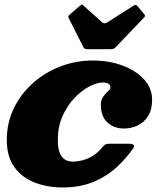

<svg xmlns="http://www.w3.org/2000/svg" viewBox="-20 -807 731 847"><path d="M348 -598.5Q350.5 -593.5 355 -591.8Q359.5 -590 369 -590H461.5Q472.5 -590 478.5 -591.2Q484.5 -592.5 490 -598.5L613.5 -727.5Q619.5 -734 620 -736.5Q620.5 -739 616 -744.5L587 -779.5Q583 -784 580 -785.2Q577 -786.5 570 -782.5L454.5 -709Q446.5 -704 440.8 -704.2Q435 -704.5 429.5 -709.5L348.5 -782Q343.5 -786.5 341.2 -786.8Q339 -787 332.5 -781.5L289.5 -744.5Q284.5 -740.5 282.2 -737Q280 -733.5 282 -729.5ZM651 -367Q651 -418 615.2 -457Q579.5 -496 520.2 -518Q461 -540 390 -540Q314.5 -540 246.2 -513.8Q178 -487.5 124.8 -440Q71.5 -392.5 40.8 -328.8Q10 -265 10 -190Q10 -114.5 44.5 -68.2Q79 -22 134.8 -1Q190.5 20 255 20Q334 20 392.8 -4.8Q451.5 -29.5 494 -68.8Q536.5 -108 566.5 -151Q575 -163 569 -168Q563 -173 547.5 -173H464.5Q448 -173 442 -168Q436 -163 429 -154.5Q410.5 -132 388.2 -118.8Q366 -105.5 343.5 -99.8Q321 -94 302 -94Q282.5 -94 267.5 -102.5Q252.5 -111 243.8 -132Q235 -153 235 -190Q235 -248 255.8 -294.5Q276.5 -341 308 -374.2Q339.5 -407.5 373.5 -425.2Q407.5 -443 434 -443Q452 -443 459.5 -437Q467 -431 467 -422Q467 -413.5 456.5 -404.5Q446 -395.5 435.5 -381.2Q425 -367 425 -343Q425 -293 454.2 -266.5Q483.5 -240 527 -240Q559 -240 587.2 -253.5Q615.5 -267 633.2 -295Q651 -323 651 -367Z"/></svg>

Font: Besley Black
Style: Italic
Weight: 900
Italic angle: -13°
Designer: Owen Earl
Foundry: indestructible type*
Version: Version 2.001